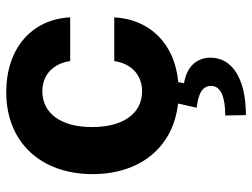

<svg xmlns="http://www.w3.org/2000/svg" viewBox="-118 -475 823 627"><g transform="rotate(-90 293.5 -161.5)"><path d="M338.8 9.2C465.2 -2.5 544 -84.2 550.4 -199.9H407.7C398.8 -141.7 360.4 -109 308.6 -109C237.9 -109 192.1 -168.3 192.1 -272.7C192.1 -375.7 238.3 -434.7 308.6 -434.7C364 -434.7 399.5 -398.1 407.7 -343.8H550.4C544 -469.8 448.5 -552.6 306.1 -552.6C140.6 -552.6 38.4 -437.9 38.4 -270.6C38.4 -117.5 123.9 -7.8 268.8 8.5L255.3 69.2C304.7 75.3 327.4 89.1 326.3 118.3C325.3 148.4 289.4 162.6 229.8 162.6L231.2 230.1C350.1 230.1 419 185 418.7 114.3C418.3 64.6 383.9 35.5 335.2 28.1Z"/></g></svg>

Font: Karasuma Gothic
Style: Bold
Weight: 700
Designer: Rasmus Andersson / Ryoko Nishizuka
Foundry: Genbu
Version: Version 1.00